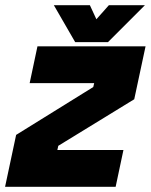

<svg xmlns="http://www.w3.org/2000/svg" viewBox="-22 -718 580 738"><path d="M98 -71H375H98L120 -173L415.5 -362L438.5 -470H172H438.5L415.5 -362L120 -173ZM-2.5 0 40 -199.5 336.5 -383.5 340 -398.5H92L122 -540H537.5L494 -336.5L202 -157.5L198.5 -141.5H452.5L422.5 0ZM267 -556 185 -698H323.5L348.5 -644L396.5 -698H535L393 -556ZM308.5 -595H365.5L420.5 -653L365.5 -595H308.5L278.5 -653Z"/></svg>

Font: Tourney Thin Black
Style: Italic
Weight: 900
Italic angle: -12°
Version: Version 1.015